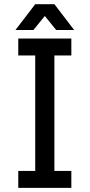

<svg xmlns="http://www.w3.org/2000/svg" viewBox="-20 -909 434 929"><path d="M68.4 -722.7V-640.6H150.4V-82H68.4V0H325.2V-82H243.2V-640.6H325.2V-722.7ZM252 -763.7H338.9L243.2 -888.7H150.4ZM141.6 -763.7 243.2 -888.7H150.4L54.7 -763.7Z"/></svg>

Font: Giphurs
Style: Regular
Weight: 400
Version: Version 2.010